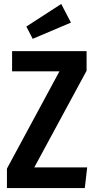

<svg xmlns="http://www.w3.org/2000/svg" viewBox="-20 -949 480 969"><path d="M417 -691V-592L153 -104H420L408 0H15V-98L280 -589H41V-691ZM289 -929 338 -835 145 -753 113 -815Z"/></svg>

Font: Fira Sans Extra Condensed Medium
Style: Regular
Weight: 500
Width: 1
Designer: Carrois Corporate & Edenspiekermann AG
Foundry: Carrois Corporate GbR & Edenspiekermann AG
Version: Version 4.203